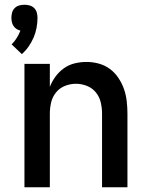

<svg xmlns="http://www.w3.org/2000/svg" viewBox="-20 -789 640 809"><path d="M83 0V-520H190V-423Q199 -446 214 -466.5Q229 -487 249.5 -501.5Q270 -516 294.5 -522Q319 -528 344 -528Q371 -528 396.5 -521Q422 -514 443 -498.5Q464 -483 479 -460.5Q494 -438 502.5 -413.5Q511 -389 514 -362.5Q517 -336 517 -310V0H410V-310Q410 -334 404.5 -357.5Q399 -381 384 -399.5Q369 -418 346.5 -427Q324 -436 300 -436Q276 -436 253.5 -427Q231 -418 216 -399.5Q201 -381 195.5 -357.5Q190 -334 190 -310V0ZM72 -561 29 -602Q41 -614 50.5 -629Q60 -644 66 -660Q57 -662 49.5 -667Q42 -672 37 -679.5Q32 -687 30 -696Q28 -705 28 -714Q28 -725 31 -736Q34 -747 42 -755Q50 -763 61 -766Q72 -769 83 -769Q94 -769 105 -766Q116 -763 124 -755Q132 -747 135 -736Q138 -725 138 -714Q138 -693 134 -671.5Q130 -650 121.5 -630.5Q113 -611 100.5 -593Q88 -575 72 -561Z"/></svg>

Font: Iosevka Semibold Extended
Style: Regular
Weight: 600
Width: 7
Monospace: yes
Designer: Belleve Invis
Foundry: Belleve Invis
Version: Version 32.5.0; ttfautohint (v1.8.4)